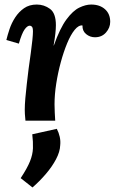

<svg xmlns="http://www.w3.org/2000/svg" viewBox="-20 -531 505 845"><path d="M92 0Q90 -21 89.5 -29.5Q89 -38 89 -48Q89 -69 91.5 -98.5Q94 -128 98 -162Q102 -196 106 -229Q111 -265 115.5 -297.5Q120 -330 122.5 -355Q125 -380 125 -392Q125 -409 120.5 -413.5Q116 -418 111 -418Q100 -418 88 -401Q76 -384 63 -339L8 -355Q13 -376 22 -403Q31 -430 47 -454.5Q63 -479 86 -495Q109 -511 142 -511Q174 -511 200 -492Q226 -473 226 -420Q226 -404 223.5 -382Q221 -360 216 -331H217Q244 -407 272.5 -445.5Q301 -484 329 -497.5Q357 -511 381 -511Q419 -511 442 -490.5Q465 -470 465 -435Q465 -409 446.5 -388Q428 -367 398 -367Q376 -367 359 -381Q342 -395 343 -419Q326 -421 308.5 -399.5Q291 -378 275.5 -340.5Q260 -303 247.5 -257Q235 -211 227.5 -163Q220 -115 220 -72Q220 -59 221 -35.5Q222 -12 223 0ZM123 294 71 253Q100 209 112 179Q124 149 125 121.5Q126 94 122 60L230 36Q239 53 243 71.5Q247 90 245 108Q244 137 226.5 170Q209 203 181.5 235Q154 267 123 294Z"/></svg>

Font: Lora
Style: Italic
Weight: 400
Italic angle: -3°
Designer: Olga Karpushina, Alexei Vanyashin (Cyrillic)
Foundry: Cyreal
Version: Version 3.008